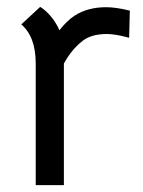

<svg xmlns="http://www.w3.org/2000/svg" viewBox="-20 -538 416 559"><path d="M358 -507 356 -428Q316 -439 291 -439Q244 -439 218 -417Q188 -393 166 -353V1H84V-353Q84 -431 42 -467L97 -518Q112 -509 127.5 -491Q143 -473 153 -450Q175 -478 198 -493Q236 -517 289 -517Q318 -517 358 -507Z"/></svg>

Font: Bellota
Style: Bold
Weight: 700
Designer: Kemie Guaida
Foundry: Kemie Guaida
Version: Version 4.001